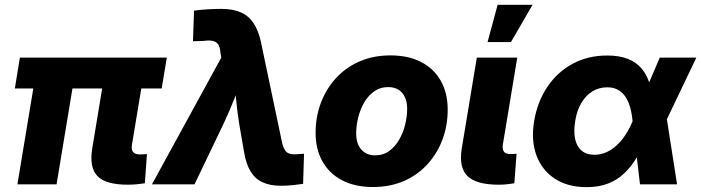

<svg xmlns="http://www.w3.org/2000/svg" viewBox="-20 -770 2929 802"><path d="M514.6 1.5Q420.9 1.5 386.7 -34.9Q352.5 -71.3 365.2 -149.4L422.4 -495.1H585.9L531.2 -165.5Q527.8 -145 535.9 -135Q543.9 -125 564.5 -125Q572.8 -125 580.8 -125.5Q588.9 -126 593.8 -126.5L585 -4.4Q572.8 -2.4 553.5 -0.5Q534.2 1.5 514.6 1.5ZM52.7 0 134.8 -495.1H298.3L216.3 0ZM42 -400.4 63 -529.3H676.8L655.3 -400.4Z M614.7 0 904.3 -529.3 900.4 -552.7Q898.9 -573.2 891.4 -584.5Q883.8 -595.7 869.1 -599.1Q854.5 -602.5 830.6 -599.1L786.1 -597.7L790.5 -725.6Q814.9 -729 845.2 -731Q875.5 -732.9 904.8 -732.9Q951.7 -732.9 984.9 -718.8Q1018.1 -704.6 1038.8 -673.8Q1059.6 -643.1 1070.3 -592.8L1157.7 -176.8Q1162.1 -155.8 1169.7 -143.8Q1177.2 -131.8 1189.9 -127.9Q1202.6 -124 1222.2 -126L1250 -127.9L1246.1 -2Q1226.6 1 1202.4 3.4Q1178.2 5.9 1153.8 5.9Q1108.9 5.9 1077.4 -8.3Q1045.9 -22.5 1026.9 -53.5Q1007.8 -84.5 999.5 -134.8L979.5 -250.5Q971.2 -301.8 966.3 -353.8Q961.4 -405.8 958 -460.9H1000Q977.5 -405.8 957.3 -353.8Q937 -301.8 912.6 -250.5L792.5 0Z M1537.6 11.2Q1462.9 11.2 1409.2 -16.8Q1355.5 -44.9 1326.9 -95.7Q1298.3 -146.5 1298.3 -215.3Q1298.3 -281.7 1320.3 -340.3Q1342.3 -398.9 1383.3 -443.6Q1424.3 -488.3 1481.9 -513.4Q1539.6 -538.6 1610.8 -538.6Q1686 -538.6 1739.5 -510.7Q1793 -482.9 1821.5 -431.9Q1850.1 -380.9 1850.1 -312Q1850.1 -247.1 1828.9 -189Q1807.6 -130.9 1767.1 -85.7Q1726.6 -40.5 1668.7 -14.6Q1610.8 11.2 1537.6 11.2ZM1546.4 -121.1Q1581.1 -121.1 1606.2 -139.6Q1631.3 -158.2 1647.9 -187.5Q1664.6 -216.8 1672.6 -250.7Q1680.7 -284.7 1680.7 -315.4Q1680.7 -344.7 1670.9 -365Q1661.1 -385.3 1643.6 -395.8Q1626 -406.2 1602.1 -406.2Q1567.9 -406.2 1542.5 -387.9Q1517.1 -369.6 1500.5 -340.6Q1483.9 -311.5 1475.8 -277.6Q1467.8 -243.7 1467.8 -212.4Q1467.8 -168.9 1489.5 -145Q1511.2 -121.1 1546.4 -121.1Z M2063.5 1.5Q1969.7 1.5 1932.9 -34.4Q1896 -70.3 1908.7 -149.4L1971.7 -529.3H2140.6L2080.6 -167Q2077.6 -146 2085.2 -136.2Q2092.8 -126.5 2113.8 -126.5Q2121.1 -126.5 2127.2 -127Q2133.3 -127.4 2137.7 -127.9L2128.4 -4.4Q2116.2 -2.4 2099.6 -0.5Q2083 1.5 2063.5 1.5ZM2016.6 -594.2 2058.6 -750H2204.6L2114.3 -594.2Z M2430.2 11.7Q2351.6 11.7 2297.9 -23.4Q2244.1 -58.6 2220.9 -120.6Q2197.8 -182.6 2210.9 -263.2Q2224.6 -344.7 2266.1 -406.7Q2307.6 -468.8 2371.6 -503.4Q2435.5 -538.1 2516.6 -538.1Q2568.4 -538.1 2603.5 -523.7Q2638.7 -509.3 2659.7 -484.1Q2680.7 -459 2691.4 -426.8Q2702.1 -394.5 2705.6 -359.4H2743.2L2764.6 -278.8L2808.1 0H2653.3L2622.1 -265.6Q2619.1 -297.9 2611.6 -323.5Q2604 -349.1 2591.6 -367.2Q2579.1 -385.3 2560.5 -395.3Q2542 -405.3 2516.6 -405.3Q2481.9 -405.3 2454.3 -388.2Q2426.8 -371.1 2408.2 -339.8Q2389.6 -308.6 2382.8 -265.1Q2375.5 -221.2 2382.3 -189.5Q2389.2 -157.7 2409.7 -140.6Q2430.2 -123.5 2462.9 -123.5Q2489.3 -123.5 2512.7 -134Q2536.1 -144.5 2556.4 -163.3Q2576.7 -182.1 2593.3 -207.8Q2609.9 -233.4 2622.1 -262.7L2735.8 -529.3H2888.7L2761.2 -262.7L2711.4 -175.8H2672.9Q2656.2 -138.7 2635.3 -105Q2614.3 -71.3 2586.4 -44.9Q2558.6 -18.6 2520.3 -3.4Q2481.9 11.7 2430.2 11.7Z"/></svg>

Font: Inter 24pt ExtraBold
Style: Italic
Weight: 800
Italic angle: -9.3988°
Designer: Rasmus Andersson
Foundry: rsms
Version: Version 4.001;git-66647c0bb